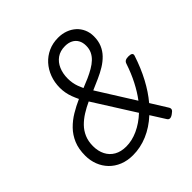

<svg xmlns="http://www.w3.org/2000/svg" viewBox="-256 -1227 1458 1458"><g transform="rotate(-45 473.5 -497.5)"><path d="M355 19Q295 19 247 -0.5Q199 -20 165 -55Q131 -90 113 -136.5Q95 -183 95 -236Q95 -308 117.5 -361Q140 -414 178.5 -453.5Q217 -493 265.5 -522Q314 -551 366 -574Q353 -601 343 -627.5Q333 -654 328 -681.5Q323 -709 323 -736Q323 -794 342 -845Q361 -896 395.5 -934Q430 -972 477.5 -993.5Q525 -1015 583 -1015Q626 -1015 662.5 -1001.5Q699 -988 726 -963.5Q753 -939 768 -905Q783 -871 783 -830Q783 -781 767 -743Q751 -705 722.5 -675.5Q694 -646 656.5 -623Q619 -600 576 -581Q533 -562 489 -543L676 -245Q716 -298 750 -364Q784 -430 810 -508Q815 -524 827 -530.5Q839 -537 861 -537Q884 -537 893 -529.5Q902 -522 897 -507Q864 -406 819.5 -322.5Q775 -239 721 -175L802 -45Q811 -31 807.5 -19.5Q804 -8 783 6Q764 20 750.5 19.5Q737 19 729 5L657 -109Q589 -46 512 -13.5Q435 19 355 19ZM365 -64Q427 -64 491 -93Q555 -122 614 -177L405 -508Q361 -488 322 -463.5Q283 -439 253 -408.5Q223 -378 205.5 -337.5Q188 -297 188 -245Q188 -191 209 -150Q230 -109 269.5 -86.5Q309 -64 365 -64ZM449 -608Q488 -623 523.5 -639Q559 -655 590 -673Q621 -691 643.5 -712.5Q666 -734 678.5 -760.5Q691 -787 691 -821Q691 -856 677 -881Q663 -906 637 -919.5Q611 -933 575 -933Q523 -933 487.5 -908Q452 -883 433.5 -840Q415 -797 415 -743Q415 -719 419 -696Q423 -673 431 -651Q439 -629 449 -608Z"/></g></svg>

Font: Playwrite MX
Style: Regular
Weight: 400
Designer: Veronika Burian, José Scaglione
Foundry: TypeTogether
Version: Version 1.002